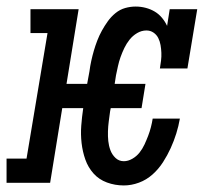

<svg xmlns="http://www.w3.org/2000/svg" viewBox="-42 -558 662 586"><path d="M336 8Q309 8 284.5 -1Q260 -10 243.5 -28.5Q227 -47 218.5 -71Q210 -95 207 -121.5Q204 -148 206 -174.5Q208 -201 212 -228H148L111 0H-22V-74H39L103 -457H51V-530H198L161 -302H224L231 -340Q233 -356 236.5 -372Q240 -388 244.5 -403.5Q249 -419 255 -434.5Q261 -450 269 -464.5Q277 -479 287 -493Q297 -507 310.5 -518Q324 -529 340 -533.5Q356 -538 372 -538Q388 -538 403 -534Q418 -530 430.5 -522.5Q443 -515 452.5 -503.5Q462 -492 468 -479L476 -530H560L530 -349H446Q448 -361 449.5 -373Q451 -385 450.5 -397Q450 -409 448 -420.5Q446 -432 441 -442Q436 -452 426.5 -458.5Q417 -465 405 -465Q390 -465 376.5 -457Q363 -449 353.5 -437Q344 -425 337.5 -411.5Q331 -398 326 -384Q321 -370 318 -356Q315 -342 312 -328L308 -302H402L390 -228H296L294 -218Q292 -203 290 -188Q288 -173 287.5 -157.5Q287 -142 288.5 -127.5Q290 -113 295 -99.5Q300 -86 310.5 -76Q321 -66 336 -66Q349 -66 362 -73.5Q375 -81 384 -92.5Q393 -104 399 -117Q405 -130 410 -143Q415 -156 418.5 -169.5Q422 -183 424 -196H507Q503 -173 496 -150.5Q489 -128 479 -106Q469 -84 455.5 -63Q442 -42 423.5 -25.5Q405 -9 382 -0.5Q359 8 336 8Z"/></svg>

Font: Iosevka Curly Slab ExObl
Style: Regular
Weight: 400
Width: 7
Italic angle: -9°
Monospace: yes
Designer: Belleve Invis
Foundry: Belleve Invis
Version: Version 11.1.0; ttfautohint (v1.8.3)